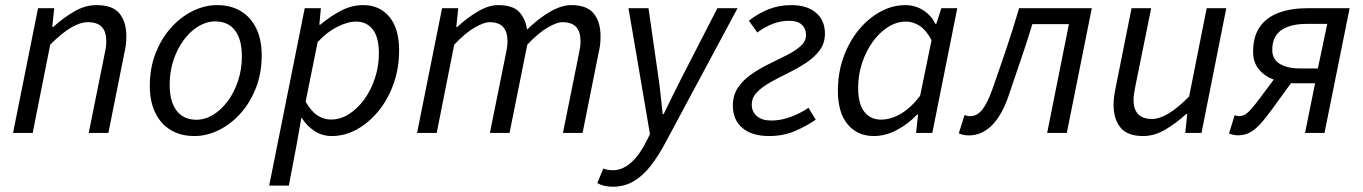

<svg xmlns="http://www.w3.org/2000/svg" viewBox="-20 -518 5310 748"><path d="M30.8 0 128.2 -486.1H191.2L183.6 -413.2H187.6Q227.1 -448.9 269.5 -473.5Q311.9 -498.1 356.7 -498.1Q418.7 -498.1 445.4 -465.6Q472.2 -433.1 472.2 -376.9Q472.2 -359.7 470.5 -344.8Q468.8 -329.9 464.2 -310L402.2 0H325.6L386.1 -300.1Q390.4 -319.8 392.3 -331.9Q394.1 -344 394.1 -356.8Q394.1 -394.2 376.8 -412.9Q359.5 -431.6 321.8 -431.6Q293.2 -431.6 257.4 -410.8Q221.6 -390.1 175.6 -344L107.3 0Z M737.1 12Q684 12 645.1 -11.5Q606.1 -34.9 584.8 -78.8Q563.6 -122.6 563.6 -183.4Q563.6 -252.6 585.9 -309.9Q608.2 -367.3 645.7 -409.4Q683.3 -451.6 730.3 -474.8Q777.3 -498.1 826.2 -498.1Q879.2 -498.1 918.2 -474.6Q957.2 -451.2 978.4 -407.3Q999.6 -363.5 999.6 -302.7Q999.6 -233.5 977.3 -176.2Q955 -118.8 917.5 -76.7Q880 -34.5 833 -11.3Q785.9 12 737.1 12ZM745 -51.5Q779 -51.5 810.6 -70.9Q842.3 -90.3 867.3 -124.1Q892.4 -158 907.3 -202.7Q922.3 -247.5 922.3 -298.2Q922.3 -364.6 895.5 -399.6Q868.8 -434.6 818.3 -434.6Q784.9 -434.6 752.9 -415.4Q721 -396.2 695.9 -362.3Q670.9 -328.5 655.9 -283.7Q641 -239 641 -187.9Q641 -122.4 667.9 -87Q694.9 -51.5 745 -51.5Z M1028.7 205.1 1167.2 -486.1H1230.2L1224.1 -422H1228.1Q1264.9 -453.2 1307.2 -475.7Q1349.4 -498.1 1394.9 -498.1Q1459 -498.1 1496.9 -452.5Q1534.9 -406.9 1534.9 -321.7Q1534.9 -251.9 1513.2 -191.2Q1491.5 -130.5 1454 -84.9Q1416.5 -39.4 1370 -13.7Q1323.4 12 1272.7 12Q1235.2 12 1204.9 -7.9Q1174.7 -27.7 1155.9 -58.4H1153.9L1135.6 45.7L1105.3 205.1ZM1269.5 -52.3Q1306 -52.3 1339.6 -73.5Q1373.2 -94.8 1399.3 -130.9Q1425.4 -166.9 1440.8 -213.6Q1456.1 -260.3 1456.1 -310.5Q1456.1 -372.9 1432.2 -403.4Q1408.3 -433.8 1367.1 -433.8Q1333.6 -433.8 1292.7 -412.8Q1251.8 -391.9 1217.4 -353.8L1170.7 -121.9Q1192 -84.5 1216.6 -68.4Q1241.2 -52.3 1269.5 -52.3Z M1604.8 0 1702.2 -486.1H1765.2L1757.6 -413.2H1761.6Q1800.4 -448.9 1842 -473.5Q1883.6 -498.1 1920.9 -498.1Q1978.7 -498.1 2003.4 -470.5Q2028.1 -443 2033.1 -402.7Q2079.7 -447.6 2123.9 -472.8Q2168.1 -498.1 2205.4 -498.1Q2266.2 -498.1 2292.9 -465.6Q2319.6 -433.1 2319.6 -376.9Q2319.6 -359.7 2318 -344.8Q2316.3 -329.9 2311.6 -310L2249.6 0H2173.1L2233.6 -300.1Q2237.9 -319.8 2239.7 -331.9Q2241.6 -344 2241.6 -356.8Q2241.6 -394.2 2224.6 -412.9Q2207.6 -431.6 2170.5 -431.6Q2149.8 -431.6 2113.7 -410.8Q2077.6 -390.1 2034.2 -344L1965.1 0H1888.5L1949.1 -300.1Q1953.3 -319.8 1955.2 -331.9Q1957.1 -344 1957.1 -356.8Q1957.1 -394.2 1940.1 -412.9Q1923.1 -431.6 1886.7 -431.6Q1865.7 -431.6 1829.4 -410.8Q1793.1 -390.1 1749.6 -344L1681.3 0Z M2367.3 209.5Q2351 209.5 2335.3 206Q2319.6 202.5 2307.1 195.1L2330.3 138.5Q2346.1 145.2 2367.8 145.2Q2404.7 145.2 2437.7 116.2Q2470.7 87.1 2495.7 37.4L2512.2 4.8L2428.5 -486.1H2506.5L2545.5 -213.8Q2550.4 -181.3 2554.1 -143.9Q2557.8 -106.5 2561.6 -73.8H2565.6Q2582.1 -107.7 2600.1 -144.3Q2618.2 -180.9 2635 -213.8L2774.8 -486.1H2853.4L2573.2 36.4Q2543.7 92.1 2512.8 130.8Q2481.9 169.5 2446.3 189.5Q2410.8 209.5 2367.3 209.5Z M2976.4 12Q2909.4 12 2872.3 -19.4Q2835.1 -50.7 2835.1 -106.5Q2835.1 -147.8 2855.8 -177.7Q2876.5 -207.7 2908.7 -229.8Q2940.9 -251.9 2977.6 -269.6Q3014.4 -287.4 3046.6 -303.8Q3078.8 -320.3 3099.5 -338.8Q3120.2 -357.3 3120.2 -381.2Q3120.2 -406.5 3103.7 -421.8Q3087.2 -437 3054.3 -437Q3020.9 -437 2989.8 -424.8Q2958.6 -412.6 2930.4 -391.4L2897.4 -437.2Q2931.5 -464.5 2972.8 -481.3Q3014.2 -498.1 3062.2 -498.1Q3124.4 -498.1 3159.1 -468.3Q3193.8 -438.6 3193.8 -386.8Q3193.8 -349.4 3173.1 -321.8Q3152.4 -294.2 3120.2 -273.1Q3088.1 -252.1 3051.3 -234Q3014.5 -215.9 2982.3 -198Q2950.2 -180.1 2929.5 -159.2Q2908.7 -138.3 2908.7 -110Q2908.7 -82.4 2928.9 -65.4Q2949.1 -48.4 2985 -48.4Q3022.2 -48.4 3060.5 -62.6Q3098.9 -76.8 3129.8 -98.2L3157.8 -51.7Q3123.4 -27.5 3077.4 -7.7Q3031.4 12 2976.4 12Z M3384.3 12Q3320.6 12 3282.4 -33.5Q3244.3 -79.1 3244.3 -164.3Q3244.3 -234.5 3266.1 -295.1Q3287.9 -355.7 3325.1 -401.1Q3362.3 -446.4 3409.4 -472.2Q3456.5 -498 3506.7 -498Q3545.8 -498 3576.7 -478.1Q3607.6 -458.3 3624.7 -424.7H3627.5L3647.3 -486H3709.4L3612.1 0H3548.9L3556.6 -71.9H3553.2Q3518.1 -34.7 3473.9 -11.4Q3429.7 12 3384.3 12ZM3412 -52Q3451 -52 3489.9 -75Q3528.8 -98 3564.6 -144.7L3609.2 -361.6Q3588.6 -400.5 3563.1 -417.2Q3537.6 -433.9 3509.6 -433.9Q3473.2 -433.9 3439.7 -412.7Q3406.1 -391.5 3380 -355.2Q3353.8 -318.8 3338.5 -272.5Q3323.2 -226.3 3323.2 -175.8Q3323.2 -113.3 3347.1 -82.7Q3371.1 -52 3412 -52Z M3754.1 9.5Q3741.5 9.5 3732.3 7.2Q3723.1 5 3715.3 1.3L3737.6 -69.4Q3742.3 -68.4 3747.9 -66.9Q3753.4 -65.4 3759.8 -65.4Q3786.6 -65.4 3806.8 -90.8Q3827 -116.2 3846.3 -171Q3874.1 -249.6 3900.4 -327.6Q3926.7 -405.5 3950.2 -486.1H4233.5L4136.1 0H4059.5L4144.3 -424H4001.9Q3980.8 -354.5 3957.5 -286.7Q3934.2 -218.9 3911.1 -150.1Q3885 -71.2 3845.4 -30.8Q3805.8 9.5 3754.1 9.5Z M4433.6 12Q4372.6 12 4345.5 -20.8Q4318.3 -53.6 4318.3 -108.9Q4318.3 -126.3 4320.3 -141.2Q4322.3 -156.2 4326.3 -176L4388.3 -486H4464.8L4404 -186.1Q4400.6 -167.2 4398.3 -154.6Q4396 -142 4396 -129.5Q4396 -92.7 4413.7 -73.6Q4431.3 -54.5 4468.9 -54.5Q4496.9 -54.5 4532.4 -75.7Q4567.9 -96.9 4612.7 -142.1L4681 -486H4757.4L4660.8 0H4597.6L4605.3 -73.9H4601.3Q4563 -38.5 4520.3 -13.3Q4477.6 12 4433.6 12Z M5064.2 0 5103.3 -193.5H5025.4Q4981 -193.5 4943.8 -207.2Q4906.6 -220.9 4884.2 -248Q4861.9 -275.1 4861.9 -316.2Q4861.9 -376.5 4888.5 -414Q4915.2 -451.5 4962.8 -468.7Q5010.4 -486 5071.7 -486H5237.9L5140 0ZM5043.9 -251.4H5114.2L5150.7 -425H5073.4Q5006.1 -425 4971.3 -400.2Q4936.5 -375.4 4936.5 -323.4Q4936.5 -287.6 4965.4 -269.5Q4994.4 -251.4 5043.9 -251.4ZM4973.2 -249 5039.8 -235.6 4935.4 -92Q4907.8 -53.8 4886.9 -31.8Q4866 -9.8 4846.4 -0.3Q4826.9 9.2 4802.9 9.2Q4794.7 9.2 4784.5 7Q4774.2 4.8 4768.1 2L4789.9 -68.9Q4796.2 -67.9 4800 -66.7Q4803.8 -65.5 4807.8 -65.5Q4825.2 -65.5 4840.7 -79.1Q4856.3 -92.7 4887.4 -134.3Z"/></svg>

Font: Source Sans 3
Style: Italic
Weight: 200
Italic angle: -11°
Designer: Paul D. Hunt
Foundry: Adobe
Version: Version 3.046;hotconv 1.0.118;makeotfexe 2.5.65603